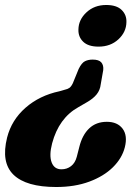

<svg xmlns="http://www.w3.org/2000/svg" viewBox="-20 -566 548 770"><path d="M384 -228Q381.5 -205 367.8 -187.8Q354 -170.5 328.5 -156L294 -136Q216 -92.5 189 9Q176.5 57 187 85Q197.5 113 226.5 113Q248.5 113 265 100.2Q281.5 87.5 288 62.5L298 23.5Q310 -25 337.8 -51.2Q365.5 -77.5 408.5 -77.5Q451 -77.5 471.8 -49.8Q492.5 -22 480.5 25Q469.5 68.5 432.8 104.8Q396 141 338 162.5Q280 184 205.5 184Q85 184 34.2 134.8Q-16.5 85.5 8.5 -14.5Q26.5 -85 82.5 -134Q138.5 -183 218.5 -200L241 -206.5Q251 -208.5 258.2 -213.5Q265.5 -218.5 272 -232L295.5 -289.5Q307.5 -314 320.8 -320.5Q334 -327 351.5 -327Q376.5 -327 386.2 -315.8Q396 -304.5 394 -285ZM406 -546Q447.5 -546 467.8 -526.2Q488 -506.5 487 -477.5Q486.5 -437.5 454.8 -408.2Q423 -379 375.5 -379Q334 -379 313.8 -398.5Q293.5 -418 294.5 -447.5Q295 -487 326.8 -516.5Q358.5 -546 406 -546Z"/></svg>

Font: Fraunces 144pt SuperSoft
Style: Bold Italic
Weight: 700
Italic angle: -16°
Version: Version 1.000;[0bf87f6ff]